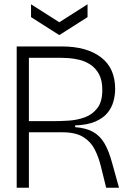

<svg xmlns="http://www.w3.org/2000/svg" viewBox="-20 -877 607 897"><path d="M58 0V-660H269Q385 -660 451.5 -609.5Q518 -559 518 -461Q518 -433 510 -403.5Q502 -374 482 -349.5Q462 -325 425 -309Q388 -293 331 -291V-283Q383 -279 415.5 -260.5Q448 -242 468.5 -206.5Q489 -171 504 -115L536 0H476L451 -101Q441 -142 423 -178Q405 -214 369.5 -236.5Q334 -259 271 -259H115V0ZM115 -311H228Q262 -311 301.5 -313.5Q341 -316 376.5 -329Q412 -342 435 -372Q458 -402 458 -457Q458 -502 442.5 -530.5Q427 -559 402.5 -575Q378 -591 351 -597.5Q324 -604 300.5 -605.5Q277 -607 263 -607H115ZM125 -857 257 -773 389 -857V-797L257 -713L125 -797Z"/></svg>

Font: Bricolage Grotesque 48pt ExtraLight
Style: Regular
Weight: 200
Designer: Mathieu Triay
Foundry: Atelier Triay
Version: Version 1.000; ttfautohint (v1.8.4.7-5d5b);gftools[0.9.32]